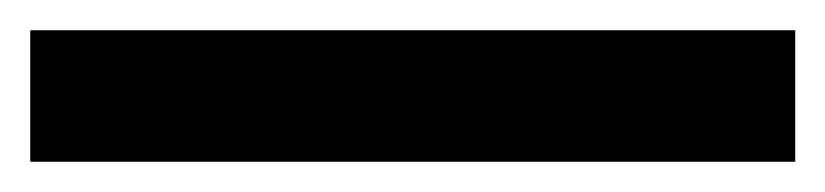

<svg xmlns="http://www.w3.org/2000/svg" viewBox="-23 -867 546 127"><path d="M503 -760H-3V-847H503Z"/></svg>

Font: Noto Sans Sora Sompeng Semi
Style: Bold
Weight: 700
Designer: Monotype Design Team. David Williams.
Foundry: Monotype Imaging Inc.
Version: Version 2.101; ttfautohint (v1.8.4.7-5d5b)